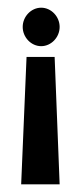

<svg xmlns="http://www.w3.org/2000/svg" viewBox="-20 -333 210 499"><path d="M35 146H135L122 -185H49ZM39 -263C39 -236 61 -213 87 -213C113 -213 135 -236 135 -263C135 -290 113 -313 87 -313C61 -313 39 -290 39 -263Z"/></svg>

Font: Hussar Tani
Style: Bold
Weight: 700
Foundry: Cannot Into Space Fonts
Version: Version 0.92